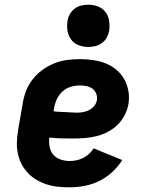

<svg xmlns="http://www.w3.org/2000/svg" viewBox="-20 -790 640 818"><path d="M277 8Q251 8 226.5 5.5Q202 3 179 -4.5Q156 -12 135.5 -24Q115 -36 99 -53Q83 -70 72 -91Q61 -112 56 -136Q51 -160 52 -185Q53 -210 57 -235L76 -345Q80 -373 90 -400Q100 -427 118 -450.5Q136 -474 160 -491.5Q184 -509 211 -520Q238 -531 266 -534.5Q294 -538 321 -538Q349 -538 377 -534Q405 -530 430 -520Q455 -510 475.5 -493Q496 -476 509 -453Q522 -430 527 -402.5Q532 -375 527 -346Q523 -322 511 -299Q499 -276 480.5 -258Q462 -240 439 -228Q416 -216 391.5 -210Q367 -204 343 -202Q319 -200 295 -200Q269 -200 242.5 -200.5Q216 -201 190 -204Q188 -184 191.5 -164.5Q195 -145 207 -131Q219 -117 238 -110.5Q257 -104 277 -104Q291 -104 305.5 -107Q320 -110 334 -117Q348 -124 359.5 -134.5Q371 -145 379 -158L501 -108Q483 -80 457.5 -56.5Q432 -33 402 -18.5Q372 -4 340 2Q308 8 277 8ZM308 -310Q321 -310 334.5 -312.5Q348 -315 360.5 -321.5Q373 -328 382 -339.5Q391 -351 393 -364Q395 -379 389.5 -392Q384 -405 373.5 -412.5Q363 -420 349 -423Q335 -426 321 -426Q301 -426 281 -420Q261 -414 245.5 -399.5Q230 -385 221.5 -366Q213 -347 210 -327L208 -316Q221 -314 233.5 -313.5Q246 -313 258.5 -312.5Q271 -312 283.5 -311Q296 -310 308 -310ZM356 -590Q335 -590 315 -597.5Q295 -605 283 -621.5Q271 -638 267.5 -659Q264 -680 268 -702Q270 -717 278 -730.5Q286 -744 298.5 -753.5Q311 -763 326.5 -766.5Q342 -770 356 -770Q378 -770 397.5 -762.5Q417 -755 429.5 -738.5Q442 -722 445 -701Q448 -680 445 -658Q442 -643 434.5 -629.5Q427 -616 414 -606.5Q401 -597 386 -593.5Q371 -590 356 -590Z"/></svg>

Font: Iosevka Curly Slab HvEx
Style: Italic
Weight: 900
Width: 7
Italic angle: -9°
Monospace: yes
Designer: Belleve Invis
Foundry: Belleve Invis
Version: Version 11.1.0; ttfautohint (v1.8.3)